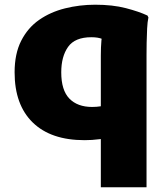

<svg xmlns="http://www.w3.org/2000/svg" viewBox="-20 -583 714 815"><path d="M408 212V-72L443 3Q431 4 401 8Q371 12 339 12Q196 12 119 -63Q42 -138 42 -276Q42 -355 70 -410Q98 -465 146 -498.5Q194 -532 256 -547.5Q318 -563 384 -563Q458 -563 514 -548.5Q570 -534 606 -517L610 -509Q606 -491 604.5 -461.5Q603 -432 602.5 -401.5Q602 -371 602 -351V212ZM408 -91V-347Q408 -383 410.5 -411Q413 -439 422 -454L442 -403Q433 -410 414.5 -417.5Q396 -425 368 -425Q298 -425 269 -384Q240 -343 240 -276Q240 -200 274.5 -164.5Q309 -129 371 -129Q390 -129 409 -132Q428 -135 447 -139Z"/></svg>

Font: Kufam ExtraBold
Style: Regular
Weight: 800
Designer: Wael Morcos, Artur Schmal
Foundry: Original Type
Version: Version 1.300; ttfautohint (v1.8.3)